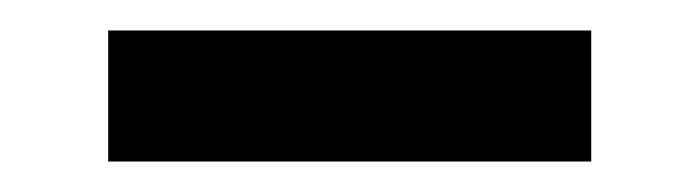

<svg xmlns="http://www.w3.org/2000/svg" viewBox="-20 -368 459 126"><path d="M51 -262V-348H368V-262Z"/></svg>

Font: Smooch Sans
Style: Bold
Weight: 700
Designer: Robert E. Leuschke
Foundry: Robert E. Leuschke
Version: Version 1.010